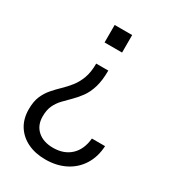

<svg xmlns="http://www.w3.org/2000/svg" viewBox="-177 -609 831 922"><g transform="rotate(30 238.5 -148.0)"><path d="M219 215Q163 215 120.5 194.5Q78 174 54 136Q30 98 30 45Q30 2 42.5 -27Q55 -56 74.5 -78.5Q94 -101 115.5 -121.5Q137 -142 156.5 -166.5Q176 -191 188.5 -224.5Q201 -258 201 -306H268Q268 -251 256.5 -213Q245 -175 226 -149Q207 -123 186.5 -103Q166 -83 147 -63Q128 -43 116.5 -18.5Q105 6 105 42Q105 91 137 119.5Q169 148 223 148Q283 148 320 113.5Q357 79 363 16H436Q433 76 405 121Q377 166 329 190.5Q281 215 219 215ZM282 -511V-414H185V-511Z"/></g></svg>

Font: Instrument Sans SemiCondensed
Style: Regular
Weight: 400
Width: 4
Designer: Rodrigo Fuenzalida
Foundry: fragTYPE
Version: Version 1.000;gftools[0.9.28]